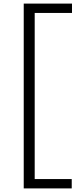

<svg xmlns="http://www.w3.org/2000/svg" viewBox="-20 -828 420 1068"><path d="M112 220V-808H380.5V-756H173V168H379V220Z"/></svg>

Font: Encode Sans Expanded Light
Style: Regular
Weight: 300
Width: 7
Designer: Multiple Designers
Foundry: Impallari Type
Version: Version 3.000; ttfautohint (v1.8.3) -l 8 -r 50 -G 200 -x 14 